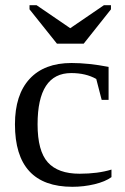

<svg xmlns="http://www.w3.org/2000/svg" viewBox="-20 -716 484 746"><path d="M413.1 -27.8Q389.2 -10.3 347.2 -0.2Q305.2 9.8 261.2 9.8Q38.1 9.8 38.1 -232.9Q38.1 -347.7 95 -409.4Q151.9 -471.2 257.8 -471.2Q323.7 -471.2 401.9 -456.1V-328.1H375L354 -409.2Q313.5 -432.1 256.8 -432.1Q126 -432.1 126 -232.9Q126 -129.4 165.8 -85.2Q205.6 -41 289.1 -41Q360.4 -41 413.1 -57.1ZM122.1 -695.8 252.9 -606.4 383.8 -695.8H411.1V-679.7L305.2 -546.4H201.2L94.7 -679.7V-695.8Z"/></svg>

Font: Liberation Serif
Style: Regular
Weight: 400
Designer: Steve Matteson
Foundry: Ascender Corporation
Version: Version 2.1.5